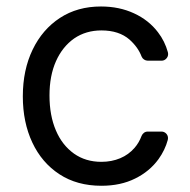

<svg xmlns="http://www.w3.org/2000/svg" viewBox="-20 -573 598 604"><path d="M166.9 -24.9Q111.5 -61.1 81.7 -124.6Q51.8 -188.2 51.8 -269.9Q51.8 -353 82.7 -416.9Q113.3 -480.5 168.7 -516.7Q223.7 -552.6 297.6 -552.6Q355.1 -552.6 401.3 -531.2Q447.8 -509.9 476.9 -471.6Q498.6 -443.5 508.2 -408.4Q508.9 -404.8 508.9 -403.1Q508.9 -394.5 502.8 -388.3Q496.8 -382.1 488.3 -382.1H445Q438.6 -382.1 433.2 -385.7Q427.9 -389.2 425.4 -395.2Q414.4 -424.4 387.4 -448.5Q354.4 -477.3 299 -477.3Q250.4 -477.3 213.4 -452.1Q176.5 -426.1 156.2 -380.7Q135.7 -334.9 135.7 -272.7Q135.7 -209.5 155.9 -162.6Q175.4 -116.5 212.7 -89.8Q249.3 -63.9 299 -63.9Q331.3 -63.9 358.3 -75.3Q384.6 -86.3 403.4 -108Q417.3 -123.9 425.4 -145.6Q427.9 -151.6 433.1 -155.4Q438.2 -159.1 445 -159.1H487.9Q496.4 -159.1 502.5 -153.1Q508.5 -147 508.5 -138.5Q508.5 -134.9 507.8 -132.8Q499.3 -101.2 478.7 -72.4Q450.6 -33.7 405.2 -11.4Q359.7 11.4 299 11.4Q222.3 11.4 166.9 -24.9Z"/></svg>

Font: DeltaSans
Style: Regular
Weight: 400
Designer: Rasmus Andersson
Foundry: rsms
Version: Version 3.012